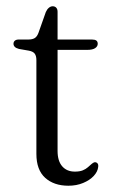

<svg xmlns="http://www.w3.org/2000/svg" viewBox="-20 -585 364 612"><path d="M72 -423.5 40.5 -429Q31 -431.5 27 -435.8Q23 -440 23 -445.5Q23 -451.5 27.2 -455.2Q31.5 -459 39.5 -459H70Q83 -459 90.5 -463.5Q98 -468 102.5 -480L126 -546.5Q130 -555.5 135.8 -560.2Q141.5 -565 148 -565Q155 -565 159.2 -560.5Q163.5 -556 163.5 -547.5V-104Q163.5 -72 178.2 -55Q193 -38 218.5 -38Q234 -38 243.8 -42Q253.5 -46 260 -51.8Q266.5 -57.5 271.8 -62.2Q277 -67 282 -68Q287.5 -68 290.8 -64.2Q294 -60.5 293 -53Q291.5 -38 278.8 -24.2Q266 -10.5 245 -1.8Q224 7 198 7Q152 7 124 -18.2Q96 -43.5 96 -94.5V-393.5Q96 -406.5 90.8 -413.8Q85.5 -421 72 -423.5ZM125.5 -426V-459H273Q282.5 -459 287 -455.8Q291.5 -452.5 291.5 -445.5Q291.5 -437 283.2 -431.5Q275 -426 257.5 -426Z"/></svg>

Font: Fraunces 48pt Soft Wonky Light
Style: Regular
Weight: 300
Version: Version 1.000;[b76b70a41]